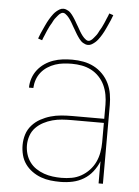

<svg xmlns="http://www.w3.org/2000/svg" viewBox="-54 -788 607 838"><g transform="rotate(5 250.0 -369.0)"><path d="M242 8Q220 8 198.5 5.5Q177 3 156.5 -4.5Q136 -12 118 -25Q100 -38 87.5 -55.5Q75 -73 69.5 -94.5Q64 -116 64 -138Q64 -162 71 -184.5Q78 -207 94 -225Q110 -243 131 -254.5Q152 -266 174.5 -272.5Q197 -279 220.5 -281Q244 -283 268 -283H409V-345Q409 -366 405 -388Q401 -410 392 -429.5Q383 -449 367.5 -465.5Q352 -482 332.5 -492Q313 -502 291.5 -506Q270 -510 248 -510Q230 -510 211.5 -508Q193 -506 175 -500Q157 -494 141 -483.5Q125 -473 113.5 -458.5Q102 -444 96 -426.5Q90 -409 89 -390H70Q70 -411 77 -431.5Q84 -452 97 -468.5Q110 -485 127.5 -497Q145 -509 165 -516Q185 -523 206 -525.5Q227 -528 248 -528Q273 -528 297 -523.5Q321 -519 342.5 -508Q364 -497 381.5 -479Q399 -461 409.5 -439Q420 -417 424 -393Q428 -369 428 -345V0H409V-97Q399 -72 382.5 -51Q366 -30 343.5 -16.5Q321 -3 295 2.5Q269 8 242 8ZM245 -10Q268 -10 290 -14Q312 -18 331.5 -29Q351 -40 366.5 -56.5Q382 -73 391.5 -93Q401 -113 405 -135.5Q409 -158 409 -180V-265H268Q247 -265 226 -263.5Q205 -262 184.5 -256.5Q164 -251 145 -241Q126 -231 111.5 -216Q97 -201 90 -180.5Q83 -160 83 -139Q83 -120 88.5 -101Q94 -82 105.5 -66Q117 -50 133.5 -39Q150 -28 168.5 -21.5Q187 -15 206.5 -12.5Q226 -10 245 -10ZM310 -598Q304 -598 298.5 -600Q293 -602 288 -605Q283 -608 279 -612Q275 -616 271.5 -620.5Q268 -625 265 -629.5Q262 -634 259 -638.5Q256 -643 253 -648.5Q250 -654 247 -659Q244 -664 241 -669Q238 -674 235 -679.5Q232 -685 229 -690Q226 -695 223 -699.5Q220 -704 216.5 -708.5Q213 -713 209 -717Q205 -721 200 -724.5Q195 -728 190 -728Q185 -728 181 -725.5Q177 -723 174 -720.5Q171 -718 168 -714Q165 -710 161 -705.5Q157 -701 155.5 -698.5Q154 -696 152 -693Q150 -690 148.5 -686.5Q147 -683 145 -679.5Q143 -676 140.5 -672Q138 -668 136 -664Q134 -660 132 -655.5Q130 -651 127.5 -646Q125 -641 123 -635.5Q121 -630 118.5 -624.5Q116 -619 113.5 -613Q111 -607 109 -601L91 -607Q95 -619 99.5 -629Q104 -639 108 -648Q112 -657 116 -665.5Q120 -674 123.5 -681Q127 -688 131 -694.5Q135 -701 138.5 -706.5Q142 -712 147.5 -719Q153 -726 159.5 -731.5Q166 -737 173.5 -741.5Q181 -746 190 -746Q196 -746 201.5 -744Q207 -742 212 -739Q217 -736 221 -732Q225 -728 228.5 -723.5Q232 -719 235 -714.5Q238 -710 241 -705.5Q244 -701 247 -695.5Q250 -690 253 -685Q256 -680 259 -675Q262 -670 265 -664.5Q268 -659 271 -654Q274 -649 277 -644.5Q280 -640 283.5 -635.5Q287 -631 291 -627Q295 -623 300 -619.5Q305 -616 310 -616Q315 -616 319 -618.5Q323 -621 326 -623.5Q329 -626 332 -630Q335 -634 339 -638.5Q343 -643 344.5 -645.5Q346 -648 348 -651Q350 -654 351.5 -657.5Q353 -661 355 -664.5Q357 -668 359.5 -672Q362 -676 364 -680Q366 -684 368 -688.5Q370 -693 372.5 -698Q375 -703 377 -708.5Q379 -714 381.5 -719.5Q384 -725 386.5 -731Q389 -737 391 -743L409 -737Q405 -725 400.5 -715Q396 -705 392 -696Q388 -687 384 -678.5Q380 -670 376.5 -663Q373 -656 369 -649.5Q365 -643 361.5 -637.5Q358 -632 352.5 -625Q347 -618 340.5 -612.5Q334 -607 326.5 -602.5Q319 -598 310 -598Z"/></g></svg>

Font: Iosevka Term Curly Thin
Style: Regular
Weight: 100
Designer: Belleve Invis
Foundry: Belleve Invis
Version: Version 32.3.0